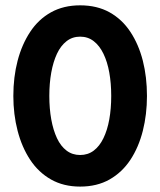

<svg xmlns="http://www.w3.org/2000/svg" viewBox="-20 -689 602 724"><path d="M282.2 14.6Q219.7 14.6 172.4 -12.2Q125 -39.1 93.8 -86.4Q62.5 -133.8 46.4 -195.8Q30.3 -257.8 30.3 -327.1Q30.3 -398.4 46.4 -460Q62.5 -521.5 93.8 -568.8Q125 -616.2 172.4 -642.6Q219.7 -668.9 282.2 -668.9Q345.7 -668.9 393.1 -642.6Q440.4 -616.2 471.7 -568.8Q502.9 -521.5 518.6 -460Q534.2 -398.4 534.2 -327.1Q534.2 -257.8 518.6 -195.8Q502.9 -133.8 471.7 -86.4Q440.4 -39.1 393.1 -12.2Q345.7 14.6 282.2 14.6ZM282.2 -104.5Q311.5 -104.5 333.5 -121.1Q355.5 -137.7 370.1 -168Q384.8 -198.2 392.1 -238.8Q399.4 -279.3 399.4 -327.1Q399.4 -375 392.1 -415.5Q384.8 -456.1 370.1 -486.3Q355.5 -516.6 333.5 -533.7Q311.5 -550.8 282.2 -550.8Q252.9 -550.8 231 -533.7Q209 -516.6 194.8 -486.3Q180.7 -456.1 173.3 -415.5Q166 -375 166 -327.1Q166 -279.3 173.3 -238.8Q180.7 -198.2 194.8 -168Q209 -137.7 231 -121.1Q252.9 -104.5 282.2 -104.5Z"/></svg>

Font: Sen
Style: Bold
Weight: 700
Designer: Kosal Sen, Philatype
Foundry: Philatype
Version: Version 2.000;gftools[0.9.31]